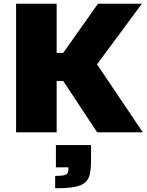

<svg xmlns="http://www.w3.org/2000/svg" viewBox="-20 -708 787 1027"><path d="M66 0V-688H283V-425H318L504 -688H739L499 -364L744 0H500L318 -275H283V0ZM275 299V233Q307 233 322 229.5Q337 226 341.5 218Q346 210 346 196V187H279V68H467V146Q467 191 461 221Q455 251 435.5 268Q416 285 377.5 292Q339 299 275 299Z"/></svg>

Font: Saira SemiExpanded ExtraBold
Style: Regular
Weight: 800
Width: 6
Designer: Hector Gatti with collaboration of the Omnibus-Type team
Foundry: Omnibus-Type
Version: Version 1.101